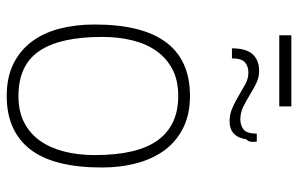

<svg xmlns="http://www.w3.org/2000/svg" viewBox="-178 -702 888 572"><g transform="rotate(90 266.0 -416.0)"><path d="M266 8Q211 8 171 -11.5Q131 -31 104.5 -66Q78 -101 65.5 -149Q53 -197 53 -254Q53 -538 266 -538Q320 -538 360.5 -518Q401 -498 427 -463Q453 -428 466 -380Q479 -332 479 -276Q479 -131 424.5 -61.5Q370 8 266 8ZM266 -27Q312 -27 345 -44Q378 -61 399.5 -91.5Q421 -122 431.5 -163.5Q442 -205 442 -254Q442 -382 397.5 -442.5Q353 -503 266 -503Q219 -503 186 -485.5Q153 -468 131.5 -437.5Q110 -407 100 -365.5Q90 -324 90 -276Q90 -151 132 -89Q174 -27 266 -27ZM341 -656Q320 -656 301 -664.5Q282 -673 264.5 -683.5Q247 -694 230.5 -703Q214 -712 196 -712Q178 -712 166 -702Q154 -692 154 -663H124Q124 -705 141.5 -724.5Q159 -744 191 -744Q211 -744 229 -735Q247 -726 264 -715.5Q281 -705 298.5 -696.5Q316 -688 336 -688Q352 -688 365 -697Q378 -706 378 -737H402Q405 -713 395 -706Q388 -656 341 -656ZM297 -804H85V-840H297Z"/></g></svg>

Font: Tanohe Sans ExtraLight
Style: Regular
Weight: 250
Designer: Village Type and Design LLC & Cristiano Sobral
Foundry: Cooper Hewitt Smithsonian Design Museum
Version: Version 1.00;May 30, 2020;FontCreator 12.0.0.2522 64-bit; tt